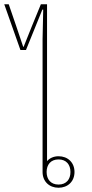

<svg xmlns="http://www.w3.org/2000/svg" viewBox="-45 -870 430 902"><path d="M230 12C273 12 305 -17 305 -62C305 -107 273 -136 230 -136C207 -136 188 -127 176 -113V-850H147L104 -745L66 -650H64L32 -745L-4 -850H-25L51 -635H77L154 -825H158L155 -686V-62C155 -17 187 12 230 12ZM230 -3C193 -3 174 -28 174 -62C174 -96 193 -121 230 -121C267 -121 286 -96 286 -62C286 -28 267 -3 230 -3Z"/></svg>

Font: IBM Plex Thai Looped Thin
Style: Regular
Weight: 100
Designer: Mike Abbink, Paul van der Laan, Pieter van Rosmalen, Ben Mitchell, Mark Frömberg
Foundry: Bold Monday
Version: Version 1.0